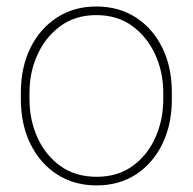

<svg xmlns="http://www.w3.org/2000/svg" viewBox="-20 -558 590 588"><path d="M43.9 -253.9V-274.4Q43.9 -352.1 73.2 -411.4Q102.5 -470.7 154.5 -504.4Q206.5 -538.1 274.9 -538.1Q344.2 -538.1 396.2 -504.4Q448.2 -470.7 477.3 -411.4Q506.3 -352.1 506.3 -274.4V-253.9Q506.3 -176.8 477.3 -117.2Q448.2 -57.6 396.5 -23.9Q344.7 9.8 275.9 9.8Q207 9.8 154.8 -23.9Q102.5 -57.6 73.2 -117.2Q43.9 -176.8 43.9 -253.9ZM70.3 -274.4V-253.9Q70.3 -190.9 94.7 -136.7Q119.1 -82.5 165 -49.6Q210.9 -16.6 275.9 -16.6Q340.3 -16.6 386 -49.6Q431.6 -82.5 455.8 -136.7Q480 -190.9 480 -253.9V-274.4Q480 -336.4 455.6 -390.4Q431.2 -444.3 385.5 -478Q339.8 -511.7 274.9 -511.7Q210.4 -511.7 164.8 -478Q119.1 -444.3 94.7 -390.4Q70.3 -336.4 70.3 -274.4Z"/></svg>

Font: Vazirmatn UI Thin
Style: Regular
Weight: 100
Designer: Saber Rastikerdar
Foundry: Saber Rastikerdar
Version: Version 33.003